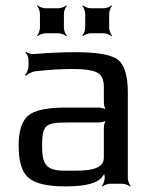

<svg xmlns="http://www.w3.org/2000/svg" viewBox="-20 -690 578 721"><path d="M460 -20V-342C460 -404 448 -445 424 -465C400 -484 347 -494 266 -494C218 -494 165 -492 107 -487C98 -486 83 -491 78 -495L76 -492C81 -488 87 -475 87 -467V-442C87 -430 80 -414 74 -408L77 -405C83 -411 98 -420 110 -422C162 -428 210 -431 253 -431C298 -431 329 -426 346 -417C362 -408 370 -390 370 -363V-306C370 -297 374 -280 379 -275L381 -277C376 -282 359 -286 350 -286H225C156 -286 110 -276 86 -256C62 -235 50 -198 50 -144C50 -82 63 -41 89 -21C114 0 160 10 227 10C304 10 350 -3 367 -30C369 -34 374 -38 375 -41L371 -42C371 -39 373 -31 373 -27V-20C373 -11 367 4 362 9L364 11C369 6 384 0 393 0H440C449 0 464 6 469 11L471 9C466 4 460 -11 460 -20ZM138 -141C138 -220 150 -230 231 -230H350C359 -230 376 -234 381 -239L379 -241C374 -236 370 -219 370 -210V-98C370 -47 294 -49 242 -49H224C154 -49 138 -72 138 -141ZM220 -585V-639C220 -648 226 -663 231 -668L229 -670C224 -665 209 -659 200 -659H150C141 -659 126 -665 121 -670L119 -668C124 -663 130 -648 130 -639V-585C130 -576 124 -561 119 -556L121 -554C126 -559 141 -565 150 -565H200C209 -565 224 -559 229 -554L231 -556C226 -561 220 -576 220 -585ZM390 -585V-639C390 -648 396 -663 401 -668L399 -670C394 -665 379 -659 370 -659H320C311 -659 296 -665 291 -670L289 -668C294 -663 300 -648 300 -639V-585C300 -576 294 -561 289 -556L291 -554C296 -559 311 -565 320 -565H370C379 -565 394 -559 399 -554L401 -556C396 -561 390 -576 390 -585Z"/></svg>

Font: Gamestation Storm
Style: Regular
Weight: 400
Designer: Jonas Hecksher
Foundry: Jonas Hecksher, Playtypeª, e-types AS
Version: Version 1.003